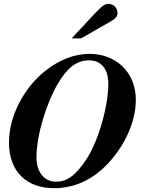

<svg xmlns="http://www.w3.org/2000/svg" viewBox="-20 -967 762 1005"><path d="M691 -444C691 -590 586 -685 449 -685C365 -685 285 -651 213 -593C102 -503 27 -356 27 -221C27 -66 122 18 263 18C356 18 441 -16 511 -78C618 -173 691 -316 691 -444ZM547 -528C547 -415 497 -229 430 -130C381 -57 337 -16 273 -16C210 -16 171 -68 171 -143C171 -262 224 -430 284 -531C334 -615 383 -651 446 -651C506 -651 547 -611 547 -528ZM355 -766H404L556 -853C586 -870 595 -881 595 -900C595 -926 573 -947 547 -947C529 -947 513 -935 477 -897Z"/></svg>

Font: XITS
Style: Bold Italic
Weight: 700
Italic angle: -16.33°
Designer: MicroPress Inc., with final additions and corrections provided by Coen Hoffman, Elsevier (retired)
Version: Version 1.105